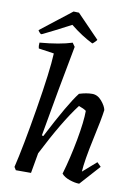

<svg xmlns="http://www.w3.org/2000/svg" viewBox="-96 -936 712 1009"><g transform="rotate(10 260.0 -431.0)"><path d="M339 -726Q280 -755 219 -804Q128 -756 74 -730L66 -727Q62 -728 55.5 -735.5Q49 -743 49 -746L213 -874Q218 -874 228 -873.5Q238 -873 242 -873L362 -749Q360 -745 351.5 -736.5Q343 -728 339 -726ZM399 12Q376 12 347 2Q318 -8 304 -25Q330 -113 348.5 -213.5Q367 -314 367 -371Q354 -381 327 -390Q253 -293 159 -108L140 0H59L49 -16Q76 -128 110.5 -337Q145 -546 149 -639L67 -651Q63 -665 65 -682Q172 -691 237 -712L251 -692Q207 -464 162 -204L170 -202Q268 -392 316 -453Q354 -465 385 -465Q414 -465 436 -439Q458 -413 462 -392Q456 -344 432 -235Q405 -110 402 -53L474 -116L495 -95Z"/></g></svg>

Font: Albura Medium
Style: Italic
Weight: 462
Italic angle: -7°
Designer: Mercedes Jáuregui
Foundry: Omnibus-Type Team
Version: Version 1.000